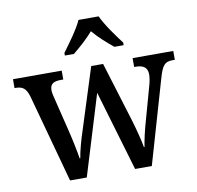

<svg xmlns="http://www.w3.org/2000/svg" viewBox="-84 -852 963 939"><g transform="rotate(-10 398.0 -383.0)"><path d="M270 -619V-606H315C347 -632 388 -668 416 -701C443 -668 485 -631 516 -606H562V-619C533 -657 486 -721 466 -766H366C346 -721 298 -657 270 -619ZM69 -439 189 0H272L394 -399L512 0H595L715 -414C733 -479 748 -492 784 -492H796V-536H594V-492H601C641 -492 660 -477 660 -443C660 -432 657 -410 652 -393L608 -235C591 -177 581 -131 576 -98H573C568 -129 551 -194 538 -237L447 -533H388L293 -234C278 -190 262 -131 257 -98H254C249 -131 235 -199 223 -247L184 -406C180 -421 176 -439 176 -450C176 -483 195 -492 232 -492H242V-536H0V-492H3C39 -492 56 -481 69 -439Z"/></g></svg>

Font: Noto Serif Devanagari SemiCondensed Medium
Style: Regular
Weight: 500
Width: 4
Designer: Universal Thirst, Indian Type Foundry and the Monotype Design Team
Foundry: Monotype Imaging Inc.
Version: Version 2.004